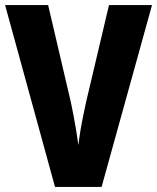

<svg xmlns="http://www.w3.org/2000/svg" viewBox="-20 -734 617 754"><path d="M577 -714 379 0H196L0 -714H169L258 -334Q263 -311 269 -279.5Q275 -248 280 -216.5Q285 -185 288 -164Q290 -185 295 -216Q300 -247 306.5 -278.5Q313 -310 318 -333L408 -714Z"/></svg>

Font: Noto Sans Hebrew Condensed ExtraBold
Style: Regular
Weight: 800
Width: 3
Designer: Monotype Design Team
Foundry: Monotype Imaging Inc.
Version: Version 2.004; ttfautohint (v1.8.4.7-5d5b)